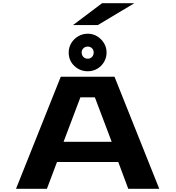

<svg xmlns="http://www.w3.org/2000/svg" viewBox="-20 -1179 1097 1199"><path d="M974.5 0H781L718.5 -167.5H336L273 0H80L359.5 -700H695ZM482 -571 377 -293.5H677.5L572.5 -571ZM528.5 -734Q479 -734 444 -767.5Q409 -801 409 -851.5Q409 -883.5 425.2 -910Q441.5 -936.5 468.5 -952.5Q495.5 -968.5 528.5 -968.5Q560 -968.5 586.5 -952.5Q613 -936.5 629.2 -910Q645.5 -883.5 645.5 -851.5Q645.5 -818 629.2 -791.2Q613 -764.5 586.5 -749.2Q560 -734 528.5 -734ZM528.5 -812.5Q544 -812.5 554.5 -823.5Q565 -834.5 565 -852Q565 -867 554.5 -877.5Q544 -888 528.5 -888Q511.5 -888 500.8 -877.5Q490 -867 490 -852Q490 -834.5 500.8 -823.5Q511.5 -812.5 528.5 -812.5ZM591 -1022.5H436L617.5 -1159H819Z"/></svg>

Font: Trispace Expanded
Style: Bold
Weight: 700
Width: 7
Designer: Tyler Finck
Foundry: Etcetera Type Company
Version: Version 1.210; ttfautohint (v1.8.3)